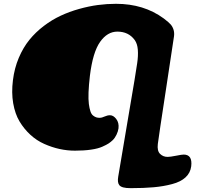

<svg xmlns="http://www.w3.org/2000/svg" viewBox="-20 -770 1081 1008"><path d="M47.9 -349.1Q55.7 -412.1 78.6 -466.3Q101.6 -520.5 134.3 -560.8Q167 -601.1 209.7 -633.5Q252.4 -666 298.6 -687.5Q344.7 -709 395.5 -723.1Q446.3 -737.3 494.1 -743.7Q542 -750 588.9 -750Q734.9 -750 839.4 -673.3Q867.2 -652.3 877 -640.6Q897.9 -614.3 893.6 -580.1Q890.6 -556.2 852.3 -306.9Q814 -57.6 808.6 -14.2Q804.2 22 820.3 37.8Q836.4 53.7 859.9 53.7Q873.5 53.7 904.1 47.6Q934.6 41.5 944.3 41.5Q991.2 41.5 983.9 103Q979.5 137.7 954.1 161.1Q928.7 184.6 883.5 196.5Q838.4 208.5 787.1 213.1Q735.8 217.8 666 217.8Q641.6 217.8 627.2 213.9Q612.8 210 606.7 202.4Q600.6 194.8 599.4 183.6Q598.1 172.4 600.6 157.7Q602.5 142.1 649.7 -133.3Q696.8 -408.7 700.2 -438Q706.1 -477.1 703.6 -508.8Q701.2 -540.5 687 -560.1Q654.8 -604 596.2 -604Q543.5 -604 505.4 -550Q467.3 -496.1 452.1 -373Q446.3 -323.2 444.8 -285.4Q443.4 -247.6 446.5 -224.1Q449.7 -200.7 454.8 -185.3Q460 -169.9 469 -163.1Q478 -156.2 485.8 -153.8Q493.7 -151.4 504.4 -151.4Q513.7 -151.4 528.8 -158.2Q543.9 -165 557.6 -165Q575.2 -165 590.3 -145.3Q605.5 -125.5 602.1 -96.2Q600.1 -80.6 591.6 -62.7Q583 -44.9 571.8 -34.2Q561.5 -24.4 550.5 -17.1Q539.6 -9.8 517.1 0.2Q494.6 10.3 458 15.6Q421.4 21 373.5 21Q333 21 292.7 12.2Q252.4 3.4 212.4 -14.4Q172.4 -32.2 139.4 -62.5Q106.4 -92.8 82.8 -132.1Q59.1 -171.4 49.3 -227.5Q39.6 -283.7 47.9 -349.1Z"/></svg>

Font: Cooper* Black
Style: Italic
Weight: 900
Italic angle: -7°
Designer: Owen Earl
Foundry: indestructible type*
Version: Version 0.001